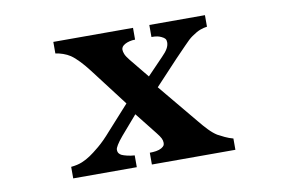

<svg xmlns="http://www.w3.org/2000/svg" viewBox="-62 -646 1125 752"><g transform="rotate(-10 500.0 -270.0)"><path d="M189 -540H505.9V-493.2Q494.1 -493.2 483.4 -490.5Q472.7 -487.8 465.8 -483.9Q450.2 -475.6 450.2 -462.9Q450.2 -455.1 454.3 -444.8Q458.5 -434.6 471.2 -418.9L534.2 -341.8L598.1 -408.2Q613.8 -423.8 620.8 -436.3Q627.9 -448.7 627.9 -460.9Q627.9 -470.2 623.8 -475.3Q619.6 -480.5 609.9 -484.9Q602.1 -488.8 593.3 -490.5Q584.5 -492.2 570.8 -492.2V-540H792V-494.1Q779.3 -492.7 764.6 -487.3Q750 -481.9 730 -467.8Q716.3 -458.5 695.6 -436.3Q674.8 -414.1 651.9 -391.1L561 -293.9L691.9 -136.2Q708.5 -115.7 725.3 -98.1Q742.2 -80.6 757.8 -70.8Q769 -64.5 785.2 -56.9Q801.3 -49.3 817.9 -44.9V0H485.8V-46.9Q498.5 -46.9 511.2 -48.8Q523.9 -50.8 533.2 -56.2Q541.5 -61.5 543.7 -65.7Q545.9 -69.8 545.9 -76.2Q545.9 -85 541.5 -94Q537.1 -103 524.9 -118.2L456.1 -205.1L391.1 -129.9Q375.5 -111.3 368.2 -99.1Q360.8 -86.9 360.8 -81.1Q360.8 -71.3 365 -66.2Q369.1 -61 375 -58.1Q382.3 -54.7 396.2 -51.3Q410.2 -47.9 425.8 -46.9V0H172.9V-45.9Q198.7 -48.3 217 -55.9Q235.4 -63.5 251 -74.2Q264.6 -83 289.3 -103.5Q314 -124 342.8 -157.2L429.2 -252.9L314.9 -402.8Q296.9 -426.3 279.8 -444.3Q262.7 -462.4 247.1 -473.1Q234.4 -481.4 218.8 -486.8Q203.1 -492.2 189 -494.1Z"/></g></svg>

Font: BIZ UDMincho
Style: Bold
Weight: 700
Monospace: yes
Designer: TypeBank Co., Ltd.
Foundry: Morisawa Inc.
Version: Version 1.06